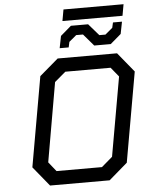

<svg xmlns="http://www.w3.org/2000/svg" viewBox="-65 -1072 864 1124"><g transform="rotate(-5 367.5 -510.0)"><path d="M339 -953 351 -1020H704L692 -953ZM512 -794 452 -864H412L369 -828L362 -796H309L323 -867L386 -921H487L547 -852H583L626 -888L633 -919H686L672 -848L609 -794ZM183 0 89 -115 182 -643 292 -737H641L735 -622L642 -94L533 0ZM228 -81H495L559 -136L641 -601L596 -656H330L265 -601L184 -136Z"/></g></svg>

Font: Tomorrow
Style: Italic
Weight: 400
Italic angle: -10°
Designer: Tony de Marco, Monica Rizzolli
Foundry: Just in Type
Version: Version 2.002